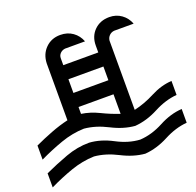

<svg xmlns="http://www.w3.org/2000/svg" viewBox="-136 -847 1104 1079"><g transform="rotate(-20 416.0 -307.5)"><path d="M0 -162.6Q50.8 -186.2 103.3 -206.4Q155.9 -226.7 206.7 -238.5V-578.5Q208.7 -633.3 243.8 -668.2Q279 -703.1 331.8 -703.1Q374.9 -703.1 406.2 -680.8Q437.4 -658.5 451.3 -621.5H331.8Q314.4 -619.5 302.6 -607.7Q290.8 -595.9 290.8 -578.5V-537.4H500V-578.5Q500 -633.3 535.1 -668.2Q570.3 -703.1 625.1 -703.1Q666.2 -703.1 697.2 -680.8Q728.2 -658.5 742.1 -621.5H625.1Q607.7 -619.5 595.9 -607.7Q584.1 -595.9 582.1 -578.5V-164.1Q644.6 -177.9 706.9 -210.3Q769.2 -242.6 831.8 -246.2Q831.8 -246.7 831.8 -162.6Q763.6 -156.9 694.4 -120.5Q625.1 -84.1 554.4 -78.5Q486.2 -84.1 415.9 -120.3Q345.6 -156.4 277.4 -162.6Q207.2 -160.5 137.7 -135.9Q68.2 -111.3 0 -78.5ZM500 -453.3H290.8V-371.3H500ZM500 -287.2H290.8V-246.2Q343.6 -238.5 395.4 -213.1Q447.2 -187.7 500 -170.3ZM0 3.6Q68.2 -27.7 137.4 -53.1Q206.7 -78.5 277.4 -78.5Q345.6 -74.4 415.9 -37.2Q486.2 0 554.4 3.6Q624.6 -0.5 694.1 -37.4Q763.6 -74.4 831.8 -78.5V3.6Q763.6 9.2 694.4 45.6Q625.1 82.1 554.4 87.7Q486.2 82.1 415.9 45.9Q345.6 9.7 277.4 3.6Q207.2 5.6 137.7 30Q68.2 54.4 0 87.7Z"/></g></svg>

Font: FiraCode Nerd Font
Style: Regular
Weight: 400
Designer: Carrois Corporate, Edenspiekermann AG, Nikita Prokopov
Foundry: Carrois Corporate, Edenspiekermann AG, Nikita Prokopov
Version: Version 6.002;Nerd Fonts 2.2.2